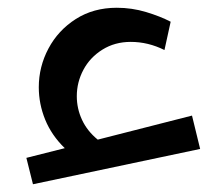

<svg xmlns="http://www.w3.org/2000/svg" viewBox="-20 -475 576 495"><path d="M496 -91 65 0 48 -68 147 -93Q113 -126 96.5 -166.5Q80 -207 80 -250Q80 -303 105 -350Q130 -397 175.5 -426Q221 -455 281 -455Q320 -455 356.5 -444Q393 -433 420 -419L404 -346Q362 -367 317 -367Q276 -367 244 -347Q212 -327 195 -295Q178 -263 178 -227Q178 -195 191.5 -166Q205 -137 232 -115L475 -177Z"/></svg>

Font: Cairo SemiBold
Style: Regular
Weight: 600
Designer: Mohamed Gaber, the designers of Titillium
Foundry: Kief Type Foundry
Version: Version 2.009; ttfautohint (v1.5.33-1714) -l 8 -r 50 -G 200 